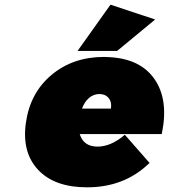

<svg xmlns="http://www.w3.org/2000/svg" viewBox="-20 -801 729 829"><path d="M91.8 -271Q109.9 -399.9 202.4 -477.5Q294.9 -555.2 429.2 -555.2Q433.1 -555.2 441.2 -554.7Q449.2 -554.2 453.1 -554.2Q587.4 -546.9 647.9 -458.3Q708.5 -369.6 679.2 -226.1L678.2 -222.2H324.2Q340.8 -168 400.9 -168Q457.5 -168 515.1 -215.8L519 -219.2L626 -97.2L622.1 -94.2Q515.6 7.8 356 7.8Q215.3 7.8 144.5 -67.9Q73.7 -143.6 91.8 -271ZM314.9 -581.1 457 -780.8 649.9 -716.8 485.8 -581.1ZM334 -332H459Q463.4 -359.9 449.2 -377.4Q435.1 -395 409.2 -395Q384.3 -395 364.5 -378.2Q344.7 -361.3 334 -332Z"/></svg>

Font: Trueno UltraBlack
Style: Italic
Weight: 950
Designer: Julieta Ulanovsky
Foundry: Julieta Ulanovsky
Version: Version 3.001b | FøM Fix